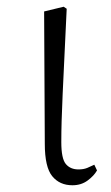

<svg xmlns="http://www.w3.org/2000/svg" viewBox="-20 -536 331 570"><path d="M195 14Q157 14 135 -13Q113 -40 113 -109L111 -502L169 -516L178 -510Q174 -424 171 -362.5Q168 -301 166 -256.5Q164 -212 163 -178Q162 -144 162 -114Q162 -65 175.5 -49Q189 -33 213 -33Q228 -33 239 -37.5Q250 -42 260 -47L268 -30Q259 -14 240 0Q221 14 195 14Z"/></svg>

Font: Noto Serif JP ExtraLight
Style: Regular
Weight: 200
Designer: Ryoko NISHIZUKA  (kana & ideographs); Frank Grießhammer (Latin, Greek & Cyrillic); Wenlong ZHANG  (bopomofo); Sandoll Co
Foundry: Adobe
Version: Version 2.002-H1;hotconv 1.1.0;makeotfexe 2.6.0